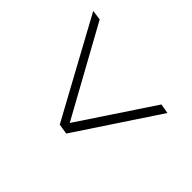

<svg xmlns="http://www.w3.org/2000/svg" viewBox="-117 -619 653 653"><g transform="rotate(-45 210.0 -292.0)"><path d="M341 -80 48 -274 54 -311 408 -504 403 -468 82 -291 347 -115Z"/></g></svg>

Font: Georama ExtraCondensed Thin ExtraLight
Style: Italic
Weight: 250
Italic angle: -9°
Version: Version 1.001